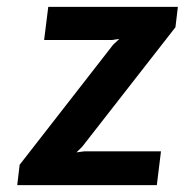

<svg xmlns="http://www.w3.org/2000/svg" viewBox="-20 -537 536 557"><path d="M30 0 37 -59 308 -407 326 -424 304 -421H108L120 -517H496L489 -458L219 -112L202 -95L225 -98H447L435 0Z"/></svg>

Font: Expletus Sans
Style: Bold Italic
Weight: 700
Italic angle: -7°
Version: Version 7.500